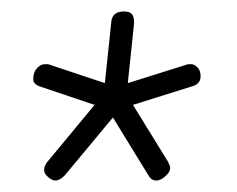

<svg xmlns="http://www.w3.org/2000/svg" viewBox="-20 -729 413 335"><path d="M196 -709Q206 -709 210 -704.5Q214 -700 214 -689L203 -584L305 -616Q307 -617 309.5 -617Q312 -617 314 -617Q319 -617 324.5 -611.5Q330 -606 330 -596Q330 -582 314 -578L212 -546L273 -447Q277 -439 277 -436Q277 -429 268.5 -421.5Q260 -414 253 -414Q244 -414 239 -423L177 -524L93 -423Q84 -414 77 -414Q71 -414 64 -420Q57 -426 57 -432Q57 -440 63 -447L145 -546L50 -578Q38 -582 38 -591Q38 -603 44.5 -610Q51 -617 58 -617Q60 -617 62.5 -617Q65 -617 67 -616L163 -584L174 -689Q175 -709 196 -709Z"/></svg>

Font: Asap VF Beta
Style: Italic
Weight: 400
Italic angle: -6°
Designer: Pablo Cosgaya
Foundry: Pablo Cosgaya
Version: Version 1.007